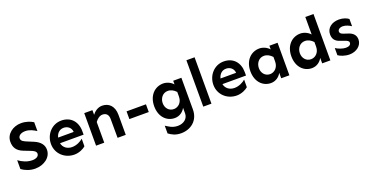

<svg xmlns="http://www.w3.org/2000/svg" viewBox="-31 -1595 5293 2735"><g transform="rotate(-20 2616.0 -227.0)"><path d="M276.4 -667C154.3 -667 43.9 -586.9 43.9 -468.8C43.9 -391.6 72.3 -326.2 173.8 -287.1L274.4 -248C312.5 -233.4 350.6 -213.9 350.6 -179.7C350.6 -136.7 305.7 -115.2 251 -115.2C172.9 -115.2 103.5 -147.5 45.9 -189.5V-55.7C97.7 -17.6 170.9 11.7 248 11.7C383.8 11.7 496.1 -70.3 496.1 -186.5C496.1 -257.8 454.1 -314.5 363.3 -353.5L283.2 -386.7C228.5 -409.2 185.5 -425.8 185.5 -468.8C185.5 -517.6 242.2 -540 293 -540C360.4 -540 412.1 -509.8 459 -481.4V-615.2C416 -642.6 351.6 -667 276.4 -667Z M824.2 -397.5C879.9 -397.5 935.5 -363.3 940.4 -293H704.1C719.7 -356.4 762.7 -397.5 824.2 -397.5ZM827.1 -505.9C682.6 -505.9 577.1 -383.8 577.1 -241.2C577.1 -93.8 695.3 14.6 841.8 14.6C916 14.6 982.4 -20.5 1013.7 -47.9L1014.6 -163.1C979.5 -132.8 918 -97.7 846.7 -97.7C771.5 -97.7 714.8 -141.6 702.1 -208H1059.6V-260.7C1059.6 -405.3 971.7 -505.9 827.1 -505.9Z M1172.9 -493.2V0H1296.9V-312.5C1324.2 -351.6 1364.3 -384.8 1408.2 -384.8C1463.9 -384.8 1498 -352.5 1498 -286.1L1499 0H1623V-302.7C1623 -438.5 1546.9 -505.9 1446.3 -505.9C1379.9 -505.9 1327.1 -462.9 1296.9 -422.9V-493.2Z M1748 -310.5V-193.4H2042V-310.5Z M2397.5 -383.8C2445.3 -383.8 2486.3 -361.3 2521.5 -323.2V-252.9C2521.5 -164.1 2460 -110.4 2394.5 -110.4C2320.3 -110.4 2271.5 -168.9 2271.5 -243.2C2271.5 -316.4 2320.3 -383.8 2397.5 -383.8ZM2372.1 -505.9C2245.1 -505.9 2142.6 -406.2 2142.6 -243.2C2142.6 -79.1 2244.1 14.6 2363.3 14.6C2436.5 14.6 2493.2 -29.3 2521.5 -83V2.9C2521.5 80.1 2455.1 133.8 2367.2 133.8C2282.2 133.8 2234.4 94.7 2189.5 67.4V184.6C2237.3 218.8 2288.1 249 2375 249C2521.5 249 2645.5 154.3 2645.5 -12.7V-493.2H2521.5V-437.5C2485.4 -479.5 2425.8 -505.9 2372.1 -505.9Z M2797.9 -703.1V0H2921.9V-703.1Z M3286.1 -397.5C3341.8 -397.5 3397.5 -363.3 3402.3 -293H3166C3181.6 -356.4 3224.6 -397.5 3286.1 -397.5ZM3289.1 -505.9C3144.5 -505.9 3039.1 -383.8 3039.1 -241.2C3039.1 -93.8 3157.2 14.6 3303.7 14.6C3377.9 14.6 3444.3 -20.5 3475.6 -47.9L3476.6 -163.1C3441.4 -132.8 3379.9 -97.7 3308.6 -97.7C3233.4 -97.7 3176.8 -141.6 3164.1 -208H3521.5V-260.7C3521.5 -405.3 3433.6 -505.9 3289.1 -505.9Z M3855.5 -384.8C3903.3 -384.8 3944.3 -361.3 3979.5 -323.2V-252.9C3979.5 -164.1 3918 -109.4 3852.5 -109.4C3778.3 -109.4 3729.5 -168.9 3729.5 -243.2C3729.5 -317.4 3778.3 -384.8 3855.5 -384.8ZM3830.1 -505.9C3703.1 -505.9 3600.6 -406.2 3600.6 -243.2C3600.6 -79.1 3702.1 14.6 3821.3 14.6C3894.5 14.6 3951.2 -29.3 3979.5 -83V0H4103.5V-493.2H3979.5V-437.5C3943.4 -479.5 3883.8 -505.9 3830.1 -505.9Z M4476.6 -383.8C4524.4 -383.8 4565.4 -361.3 4600.6 -323.2V-252.9C4600.6 -164.1 4539.1 -109.4 4473.6 -109.4C4399.4 -109.4 4350.6 -168.9 4350.6 -243.2C4350.6 -316.4 4399.4 -383.8 4476.6 -383.8ZM4600.6 -437.5C4564.5 -479.5 4504.9 -505.9 4451.2 -505.9C4324.2 -505.9 4221.7 -406.2 4221.7 -243.2C4221.7 -79.1 4323.2 14.6 4442.4 14.6C4515.6 14.6 4572.3 -29.3 4600.6 -83V0H4724.6V-703.1H4600.6Z M5036.1 -505.9C4924.8 -505.9 4846.7 -442.4 4846.7 -349.6C4846.7 -287.1 4871.1 -240.2 4946.3 -215.8L5006.8 -194.3C5049.8 -179.7 5072.3 -168 5072.3 -143.6C5072.3 -111.3 5044.9 -92.8 4995.1 -92.8C4948.2 -92.8 4880.9 -118.2 4843.8 -143.6V-35.2C4876 -10.7 4945.3 14.6 5011.7 14.6C5117.2 14.6 5203.1 -51.8 5203.1 -143.6C5203.1 -208 5166 -251 5090.8 -273.4L5035.2 -292C4991.2 -304.7 4978.5 -323.2 4978.5 -343.8C4978.5 -372.1 5007.8 -396.5 5054.7 -396.5C5102.5 -396.5 5150.4 -372.1 5181.6 -351.6V-460.9C5153.3 -484.4 5097.7 -505.9 5036.1 -505.9Z"/></g></svg>

Font: Sen-gleads
Style: Bold
Weight: 700
Designer: Kosal Sen, Philatype
Foundry: Philatype
Version: Version 1.004; ttfautohint (v1.8.3)